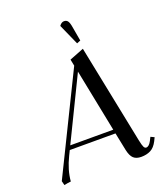

<svg xmlns="http://www.w3.org/2000/svg" viewBox="-162 -1021 994 1141"><g transform="rotate(-20 335.0 -450.0)"><path d="M40 -19 344.2 -639.2 335.9 -680.2 426.8 -715.8 553.2 -90.8Q560.1 -57.1 565.9 -46.1Q571.8 -35.2 580.1 -35.2Q598.6 -35.2 613.8 -64.9L625 -86.9L647.9 -76.2L637.2 -54.2Q619.1 -19 593.5 -6.1Q567.9 6.8 534.2 6.8Q502.9 6.8 485.6 -9Q468.3 -24.9 460 -64L437 -176.8H147.9L132.8 -146Q95.2 -69.3 89.8 1Q71.8 2.4 46.9 7.8ZM160.2 -202.1H432.1L353 -598.1ZM347.2 -889.2Q360.8 -908.2 377 -908.2Q392.6 -908.2 400.6 -897.2Q408.7 -886.2 413.1 -858.9L429.2 -767.1L405.8 -757.8Z"/></g></svg>

Font: Dihjauti S
Style: Bold Italic
Weight: 700
Italic angle: -9°
Designer: T. Christopher White
Version: Version 3.0.0